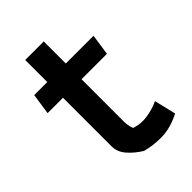

<svg xmlns="http://www.w3.org/2000/svg" viewBox="-183 -678 769 769"><g transform="rotate(-45 201.5 -293.5)"><path d="M182 -2Q149 -22 126 -48.5Q103 -75 103 -106V-382H16L29 -471H103V-596H208V-471H365L352 -382H208V-141Q208 -120 216 -98Q240 -90 263 -90Q283 -90 308 -96Q333 -102 354 -112L376 -20Q354 -8 325.5 0.5Q297 9 267 9Q221 9 182 -2Z"/></g></svg>

Font: Athiti SemiBold
Style: Regular
Weight: 600
Designer: CadsonDemak Team
Foundry: CadsonDemak
Version: Version 1.033